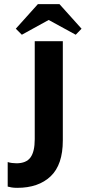

<svg xmlns="http://www.w3.org/2000/svg" viewBox="-20 -898 412 923"><path d="M63 5Q46 5 35.5 3Q25 1 17 -1V-119Q26 -116 37.5 -114.5Q49 -113 59 -113Q106 -113 126.5 -141Q147 -169 147 -229V-700H282V-223Q282 -106 223.5 -50.5Q165 5 63 5ZM266 -878 372 -760 344 -731 214 -802 85 -731 56 -760 162 -878Z"/></svg>

Font: Tilda Sans Bold
Style: Regular
Weight: 700
Designer: ParaType Ltd
Foundry: ParaType Ltd
Version: Version 1.009